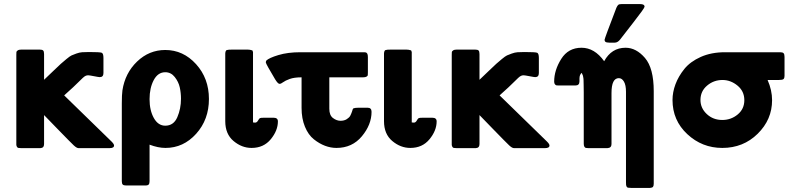

<svg xmlns="http://www.w3.org/2000/svg" viewBox="-20 -714 3897 941"><path d="M60 -20V-445Q60 -455 60.5 -459Q61 -463 67 -467Q73 -471 85 -471H174Q187 -471 191.5 -466.5Q196 -462 196 -449V-323Q214 -340 241.5 -366.5Q269 -393 278.5 -401.5Q288 -410 305.5 -424.5Q323 -439 331 -442.5Q339 -446 354 -451.5Q369 -457 382.5 -458Q396 -459 416 -459Q470 -459 478.5 -455.5Q487 -452 487 -430V-356Q487 -336 469 -336Q464 -336 441 -340.5Q418 -345 412 -345Q406 -345 400 -342.5Q394 -340 385.5 -332Q377 -324 367.5 -314.5Q358 -305 338 -286Q318 -267 295 -247V-246L527 -20Q539 -8 539 -1Q539 12 517 12H365Q356 12 341.5 -1.5Q327 -15 261 -83Q222 -124 196 -150V-8Q196 11 178 12H84Q75 12 70 11Q65 10 62.5 4.5Q60 -1 60 -4.5Q60 -8 60 -20Z M577 174V-207Q577 -250 580 -271Q593 -356 652 -412.5Q711 -469 790 -469Q878 -469 941 -399.5Q1004 -330 1004 -229Q1004 -128 941.5 -58.5Q879 11 791 11Q755 11 713 -5V174Q713 185 709 190Q705 195 693 195H598Q586 195 581.5 190.5Q577 186 577 174ZM790 -98Q831 -98 849 -139.5Q867 -181 867 -230Q867 -259 861 -286Q855 -313 836.5 -336.5Q818 -360 790 -360Q754 -360 733.5 -321.5Q713 -283 713 -228Q713 -173 734 -135.5Q755 -98 790 -98Z M1084 -120V-452Q1085 -466 1091 -468.5Q1097 -471 1121 -471H1193Q1205 -471 1217 -467L1220 -459V-114Q1224 -113 1230 -113Q1239 -113 1244.5 -123Q1250 -133 1254 -135Q1258 -137 1274 -137H1321Q1342 -137 1342 -119Q1342 -74 1307 -31.5Q1272 11 1213 11Q1165 11 1124.5 -23Q1084 -57 1084 -120Z M1283 -407V-411L1285 -417Q1298 -430 1344 -444Q1390 -458 1452 -458H1754Q1755 -458 1758 -458Q1769 -458 1773 -457Q1777 -456 1780 -451Q1783 -446 1783 -434V-360Q1783 -349 1782.5 -345.5Q1782 -342 1776.5 -338.5Q1771 -335 1759 -335H1594V-181Q1594 -149 1612 -135.5Q1630 -122 1649 -122Q1667 -122 1679.5 -130Q1692 -138 1696.5 -146.5Q1701 -155 1705 -166.5Q1709 -178 1709 -179L1712 -183Q1721 -186 1736 -186H1782Q1801 -186 1801 -166Q1801 -103 1753.5 -46Q1706 11 1629 11Q1601 11 1573 0.5Q1545 -10 1518 -31.5Q1491 -53 1474.5 -93Q1458 -133 1458 -185V-335Q1422 -335 1400 -327Q1378 -319 1367.5 -311Q1357 -303 1350 -303Q1342 -303 1328 -326Q1285 -398 1283 -407Z M1862 -120V-452Q1863 -466 1869 -468.5Q1875 -471 1899 -471H1971Q1983 -471 1995 -467L1998 -459V-114Q2002 -113 2008 -113Q2017 -113 2022.5 -123Q2028 -133 2032 -135Q2036 -137 2052 -137H2099Q2120 -137 2120 -119Q2120 -74 2085 -31.5Q2050 11 1991 11Q1943 11 1902.5 -23Q1862 -57 1862 -120Z M2194 -20V-445Q2194 -455 2194.5 -459Q2195 -463 2201 -467Q2207 -471 2219 -471H2308Q2321 -471 2325.5 -466.5Q2330 -462 2330 -449V-323Q2348 -340 2375.5 -366.5Q2403 -393 2412.5 -401.5Q2422 -410 2439.5 -424.5Q2457 -439 2465 -442.5Q2473 -446 2488 -451.5Q2503 -457 2516.5 -458Q2530 -459 2550 -459Q2604 -459 2612.5 -455.5Q2621 -452 2621 -430V-356Q2621 -336 2603 -336Q2598 -336 2575 -340.5Q2552 -345 2546 -345Q2540 -345 2534 -342.5Q2528 -340 2519.5 -332Q2511 -324 2501.5 -314.5Q2492 -305 2472 -286Q2452 -267 2429 -247V-246L2661 -20Q2673 -8 2673 -1Q2673 12 2651 12H2499Q2490 12 2475.5 -1.5Q2461 -15 2395 -83Q2356 -124 2330 -150V-8Q2330 11 2312 12H2218Q2209 12 2204 11Q2199 10 2196.5 4.5Q2194 -1 2194 -4.5Q2194 -8 2194 -20Z M2696 -314Q2696 -370 2730.5 -425Q2765 -480 2830 -480Q2894 -480 2941 -414Q2977 -480 3046 -480Q3098 -480 3141 -430Q3184 -380 3184 -267V186Q3184 197 3180.5 201.5Q3177 206 3166 207H3074Q3064 207 3058.5 206Q3053 205 3051 200.5Q3049 196 3048.5 193Q3048 190 3048 179V-264Q3048 -297 3038 -314Q3028 -331 3013 -331Q2977 -331 2977 -258V-8Q2977 11 2957 12H2864Q2856 12 2851.5 11Q2847 10 2844 5Q2841 0 2841 -10V-261Q2841 -283 2840.5 -297.5Q2840 -312 2840 -320Q2840 -328 2838.5 -335Q2837 -342 2837 -343Q2837 -344 2834 -350Q2831 -356 2831 -357Q2820 -348 2820 -329V-315Q2820 -295 2800 -295H2721Q2712 -295 2708 -295.5Q2704 -296 2700 -300.5Q2696 -305 2696 -314ZM2943 -519Q2943 -525 3001 -676Q3006 -687 3010.5 -690.5Q3015 -694 3026 -694H3118Q3139 -694 3139 -681Q3139 -674 3085 -605Q3047 -556 3019 -520Q3007 -505 2993 -505H2966Q2965 -505 2961 -505.5Q2957 -506 2955.5 -506Q2954 -506 2951 -507Q2948 -508 2946.5 -509.5Q2945 -511 2944 -513.5Q2943 -516 2943 -519Z M3276 -224Q3276 -262 3290.5 -301Q3305 -340 3334 -376Q3363 -412 3414.5 -435Q3466 -458 3533 -458H3804Q3816 -458 3820.5 -453Q3825 -448 3825 -435V-342Q3825 -331 3820 -326.5Q3815 -322 3797 -322H3742Q3764 -272 3764 -223Q3764 -128 3693.5 -58.5Q3623 11 3520 11Q3421 11 3348.5 -56.5Q3276 -124 3276 -224ZM3413 -224Q3413 -184 3444 -155Q3475 -126 3520 -126Q3563 -126 3595.5 -153Q3628 -180 3628 -223Q3628 -267 3594.5 -294.5Q3561 -322 3521 -322Q3478 -322 3445.5 -294.5Q3413 -267 3413 -224Z"/></svg>

Font: CMU Sans Serif
Style: Bold
Weight: 700
Version: Version 0.7.0